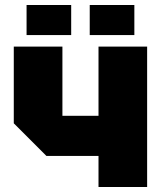

<svg xmlns="http://www.w3.org/2000/svg" viewBox="-20 -746 651 766"><path d="M567 -560V0H373V-124H165L35 -254V-560H229V-284H373V-560ZM86 -606V-726H264V-606ZM338 -606V-726H516V-606Z"/></svg>

Font: Tektur ExtraBold
Style: Regular
Weight: 800
Designer: Adam Jagosz
Foundry: Adam Jagosz
Version: Version 1.005;gftools[0.9.30]